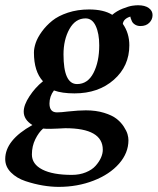

<svg xmlns="http://www.w3.org/2000/svg" viewBox="-20 -481 604 735"><path d="M359.9 -307.6Q359.9 -353 346.4 -381.8Q333 -410.6 307.6 -410.6Q268.6 -410.6 245.8 -369.9Q223.1 -329.1 223.1 -272.5Q223.1 -159.2 274.9 -159.2Q315.9 -159.2 337.9 -201.9Q359.9 -244.6 359.9 -307.6ZM173.3 12.2Q153.3 12.2 145 11.2Q128.4 25.4 115.2 52Q102.1 78.6 102.1 110.4Q102.1 147.5 142.1 168Q182.1 188.5 254.9 188.5Q284.7 188.5 308.6 178.7Q332.5 168.9 345.9 153.8Q359.4 138.7 366.5 122.8Q373.5 106.9 373.5 92.3Q373.5 9.8 230 9.8Q220.7 10.3 201.4 11.2Q182.1 12.2 173.3 12.2ZM475.1 -307.6Q475.1 -228 416 -175.8Q356.9 -123.5 265.1 -123.5Q217.3 -123.5 186.5 -134.8Q169.4 -112.3 169.4 -84.5Q169.4 -50.8 198.2 -50.8Q213.4 -50.8 240.2 -54.2Q281.7 -58.6 308.6 -58.6Q347.7 -58.6 378.4 -49.1Q409.2 -39.6 426 -26.4Q442.9 -13.2 453.9 3.7Q464.8 20.5 468.3 33.2Q471.7 45.9 471.7 55.7Q471.7 104.5 435.8 145.5Q399.9 186.5 338.4 210.4Q276.9 234.4 204.6 234.4Q175.8 234.4 143.6 229Q111.3 223.6 77.6 212.4Q43.9 201.2 22 179.2Q0 157.2 0 127.9Q0 55.2 104 -2.4Q70.8 -22.9 70.8 -53.7Q70.8 -79.1 92.8 -112.5Q114.7 -146 144.5 -169.9Q109.9 -207.5 109.9 -279.8Q109.9 -296.4 116.7 -316.7Q123.5 -336.9 140.1 -359.9Q156.7 -382.8 179.9 -401.6Q203.1 -420.4 240 -432.6Q276.9 -444.8 320.8 -444.8Q377 -444.8 409.7 -424.3Q426.8 -439 449.7 -448Q472.7 -457 486.1 -459Q499.5 -460.9 508.3 -460.9Q534.7 -460.9 549.3 -450.4Q564 -439.9 564 -423.3Q564 -406.2 551.5 -393.8Q539.1 -381.3 517.6 -381.3Q505.9 -381.3 497.1 -386.7Q488.3 -392.1 484.9 -399.7Q481.4 -407.2 480.2 -411.6Q479 -416 479 -417.5Q452.6 -409.2 450.2 -389.6Q475.1 -354 475.1 -307.6Z"/></svg>

Font: LL
Style: Bold Italic
Weight: 700
Italic angle: -11.5°
Designer: Philipp H. Poll
Foundry: Philipp H. Poll
Version: Version 2.7.x